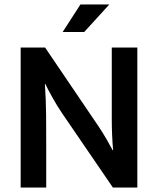

<svg xmlns="http://www.w3.org/2000/svg" viewBox="-20 -844 711 864"><path d="M359 -700H262L342 -824H472ZM73 -630H183L423 -276Q443 -246 460 -216.5Q477 -187 487 -168H489Q483 -237 483 -306.5Q483 -376 483 -445V-630H598V0H488L259 -335Q236 -369 215.5 -406Q195 -443 184 -466H182Q187 -392 187.5 -322.5Q188 -253 188 -181V0H73Z"/></svg>

Font: Ek Mukta SemiBold
Style: Regular
Weight: 600
Designer: Girish Dalvi and Yashodeep Gholap
Foundry: Ek Type
Version: Version 2.538;PS 1.002;hotconv 16.6.51;makeotf.lib2.5.65220;